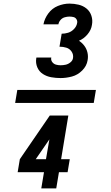

<svg xmlns="http://www.w3.org/2000/svg" viewBox="-20 -875 616 1065"><path d="M316 -442Q347 -442 379 -450.5Q411 -459 436 -484Q461 -509 466 -541Q470 -563 465 -584Q460 -605 447.5 -621.5Q435 -638 418 -649Q445 -660 465.5 -684.5Q486 -709 490 -737Q495 -763 487 -787.5Q479 -812 460 -827.5Q441 -843 416 -849Q391 -855 365 -855Q333 -855 301 -842Q269 -829 248 -800.5Q227 -772 221 -740H304Q306 -753 315.5 -764Q325 -775 338.5 -779Q352 -783 365 -783Q376 -783 387 -780.5Q398 -778 404 -768.5Q410 -759 408 -748Q405 -729 390.5 -714Q376 -699 358 -693.5Q340 -688 322 -688L310 -616Q330 -616 348 -610.5Q366 -605 377 -589Q388 -573 385 -553Q383 -539 370.5 -529Q358 -519 344 -516Q330 -513 316 -513Q303 -513 290.5 -516.5Q278 -520 270 -530.5Q262 -541 264 -554Q264 -555 265 -556H182L181 -551Q177 -525 187 -501.5Q197 -478 218 -464.5Q239 -451 264.5 -446.5Q290 -442 316 -442ZM500 -304 512 -376H76L64 -304ZM209 170H292L307 80H355L367 8H319L359 -234H256L90 8L78 80H224ZM178 8 179 7 254 -102 235 8Z"/></svg>

Font: Iosevka Sparkle SmBdObl
Style: Regular
Weight: 600
Italic angle: -9°
Designer: Belleve Invis
Foundry: Belleve Invis
Version: Version 4.5.0; ttfautohint (v1.8.3)